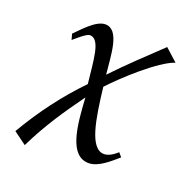

<svg xmlns="http://www.w3.org/2000/svg" viewBox="-119 -593 906 905"><g transform="rotate(20 334.0 -140.5)"><path d="M33 145 97 192C155 73 217 -17 289 -117C297 26 311 169 409 169C458 169 509 121 544 91L527 71C527 71 495 104 462 104C390 104 369 -39 351 -193C412 -259 554 -390 632 -416L570 -472C491 -397 415 -326 344 -251C334 -346 333 -473 260 -473C213 -473 159 -409 127 -378L135 -349C149 -360 191 -400 209 -400C263 -400 265 -292 278 -180C184 -83 104 24 33 145Z"/></g></svg>

Font: KpRoman
Style: SemiboldItalic
Weight: 600
Italic angle: -11°
Version: Version 0.66